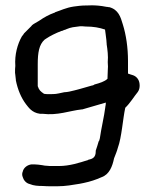

<svg xmlns="http://www.w3.org/2000/svg" viewBox="-20 -674 563 702"><path d="M35 -408C36 -403 36 -398 37 -391C37 -388 38 -383 38 -382V-380C45 -346 57 -317 75 -293C84 -282 96 -262 126 -258H135C192 -251 233 -269 279 -274H281C289 -276 367 -299 367 -299C367 -293 366 -288 365 -283V-282C361 -249 350 -204 345 -168C344 -165 343 -160 342 -158H341C338 -147 334 -135 330 -123V-120C330 -99 319 -93 303 -90L302 -89C271 -79 234 -67 196 -67H171C164 -67 157 -67 150 -68H149C145 -68 140 -69 135 -70L120 -72C111 -73 103 -73 95 -73C94 -73 91 -72 90 -72C78 -69 66 -60 63 -46C61 -42 60 -34 63 -27C66 -16 75 -4 89 -1C103 5 119 6 136 6C147 7 157 7 167 7H191C219 7 247 2 271 -2L286 -5C310 -10 331 -17 351 -26C380 -36 391 -66 397 -95C402 -108 408 -122 411 -134C425 -172 429 -239 438 -280C456 -297 470 -321 484 -338C494 -352 491 -373 486 -382C476 -401 458 -400 448 -405V-451C448 -500 441 -547 429 -585C421 -612 413 -639 379 -648H376C375 -648 374 -649 369 -649C325 -658 295 -653 295 -654C278 -654 263 -652 249 -650C222 -646 202 -636 181 -629V-628H180C158 -620 142 -611 123 -598C114 -592 104 -588 96 -581V-580L68 -552C66 -549 64 -545 60 -541C44 -513 33 -474 36 -433C35 -427 35 -416 35 -410ZM118 -359V-439C118 -482 123 -511 143 -529C145 -530 145 -530 149 -533C162 -542 184 -553 205 -561H207C211 -563 216 -565 220 -566H221L222 -567C241 -575 250 -575 273 -578C278 -578 286 -578 293 -577H294C322 -577 343 -573 364 -566C366 -554 367 -541 369 -527C369 -522 370 -517 370 -514V-512C373 -493 376 -468 374 -448V-446C375 -436 375 -425 374 -415V-414C374 -405 373 -397 373 -386C363 -376 344 -370 325 -365L324 -364C321 -362 320 -362 315 -361C291 -354 257 -344 233 -339C227 -338 222 -337 218 -337H216C200 -334 188 -330 174 -330C161 -330 152 -329 141 -331C128 -340 123 -344 118 -359Z"/></svg>

Font: Scribbler
Style: ExBd
Weight: 800
Designer: Mew Too
Foundry: Cannot Into Space Fonts
Version: Version 1.001